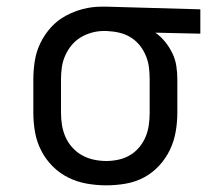

<svg xmlns="http://www.w3.org/2000/svg" viewBox="-20 -548 640 576"><path d="M299 8Q270 8 241 3Q212 -2 185.5 -15Q159 -28 138 -49Q117 -70 103.5 -96.5Q90 -123 85 -152Q80 -181 80 -210V-310Q80 -338 84.5 -366Q89 -394 101.5 -419.5Q114 -445 133 -466Q152 -487 177 -500.5Q202 -514 229 -521Q256 -528 285 -528H300L581 -520V-447L446 -450Q462 -439 475 -423Q488 -407 497 -388.5Q506 -370 509 -350Q512 -330 512 -310V-210Q512 -181 507 -152.5Q502 -124 489.5 -98Q477 -72 457 -50.5Q437 -29 411.5 -15.5Q386 -2 357 3Q328 8 299 8ZM299 -65Q317 -65 335.5 -69Q354 -73 370 -82.5Q386 -92 398 -106.5Q410 -121 417 -138Q424 -155 426.5 -173.5Q429 -192 429 -210V-310Q429 -327 427 -344.5Q425 -362 418.5 -378.5Q412 -395 401.5 -409Q391 -423 376.5 -433Q362 -443 345 -448Q328 -453 311 -454L300 -455H291Q273 -455 255 -450Q237 -445 221.5 -435.5Q206 -426 194.5 -412Q183 -398 175.5 -381Q168 -364 165.5 -346Q163 -328 163 -310V-210Q163 -191 166 -172.5Q169 -154 176.5 -137Q184 -120 197 -105.5Q210 -91 226.5 -82Q243 -73 261.5 -69Q280 -65 299 -65Z"/></svg>

Font: Iosevka Aile
Style: Regular
Weight: 400
Designer: Belleve Invis
Foundry: Belleve Invis
Version: Version 28.0.1; ttfautohint (v1.8.4)